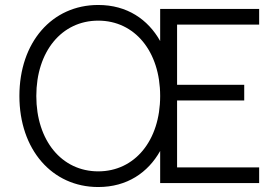

<svg xmlns="http://www.w3.org/2000/svg" viewBox="-20 -736 1120 772"><path d="M624 0H1022V-63H692V-332H962V-395H692V-637H1022V-700H624V-571C575 -658 491 -716 375 -716C189 -716 58 -566 58 -350C58 -135 189 16 375 16C491 16 575 -42 624 -129ZM375 -47C228 -47 126 -171 126 -350C126 -529 228 -653 375 -653C522 -653 624 -529 624 -350C624 -171 522 -47 375 -47Z"/></svg>

Font: Uncut Sans Book
Style: Regular
Weight: 350
Designer: Kasper Nordkvist
Foundry: UNCUT.wtf
Version: Version 1.304;Glyphs 3.2 (3246)